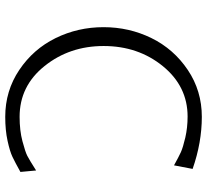

<svg xmlns="http://www.w3.org/2000/svg" viewBox="-48 -702 768 711"><g transform="rotate(90 335.5 -347.0)"><path d="M413.1 -710.9Q508.3 -710.9 606 -676.8L592.8 -607.9Q562 -625 544.4 -633.1Q526.9 -641.1 490 -649.7Q453.1 -658.2 412.1 -658.2Q300.3 -658.2 225.6 -566.7Q150.9 -475.1 150.9 -347.2Q150.9 -221.2 224.9 -128.7Q298.8 -36.1 413.1 -36.1Q463.9 -36.1 503.4 -46.6Q543 -57.1 557.4 -64.5Q571.8 -71.8 611.8 -97.2L617.2 -39.1Q581.1 -19 561 -9.5Q541 0 502 8.5Q462.9 17.1 413.1 17.1Q316.9 17.1 239.5 -34.9Q162.1 -86.9 121.6 -169.4Q81.1 -252 81.1 -346.9Q81.1 -441.9 121.6 -524.4Q162.1 -606.9 239.5 -658.9Q316.9 -710.9 413.1 -710.9Z"/></g></svg>

Font: CMU Bright
Style: Roman
Weight: 500
Version: Version 0.7.0